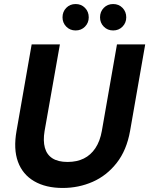

<svg xmlns="http://www.w3.org/2000/svg" viewBox="-20 -920 740 952"><path d="M291 12Q207 12 149.5 -21.5Q92 -55 69 -118Q46 -181 62 -271L137 -700H277L201 -270Q193 -222 202.5 -187.5Q212 -153 240 -135Q268 -117 315 -117Q361 -117 395.5 -134Q430 -151 453 -185.5Q476 -220 485 -271L560 -700H700L625 -271Q608 -175 558.5 -112Q509 -49 439.5 -18.5Q370 12 291 12ZM355 -769Q327 -769 308.5 -788Q290 -807 290 -834Q290 -862 308.5 -881Q327 -900 355 -900Q383 -900 401.5 -881Q420 -862 420 -834Q420 -807 401.5 -788Q383 -769 355 -769ZM541 -769Q513 -769 494.5 -788Q476 -807 476 -834Q476 -862 494.5 -881Q513 -900 541 -900Q569 -900 587.5 -881Q606 -862 606 -834Q606 -807 587.5 -788Q569 -769 541 -769Z"/></svg>

Font: DM Sans 28pt ExtraBold
Style: Italic
Weight: 800
Italic angle: -10°
Version: Version 4.004;gftools[0.9.30]